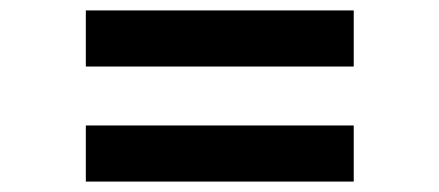

<svg xmlns="http://www.w3.org/2000/svg" viewBox="-20 -599 842 368"><path d="M144.5 -471.5V-579H658V-471.5ZM144.5 -251V-358.5H658V-251Z"/></svg>

Font: Spartan Thin SemiBold
Style: Regular
Weight: 600
Version: Version 1.004